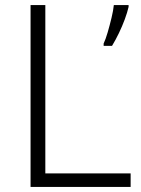

<svg xmlns="http://www.w3.org/2000/svg" viewBox="-20 -734 555 754"><path d="M100 0V-714H158V-53H493V0ZM485 -707Q480 -685 470 -658Q460 -631 447 -604Q434 -577 420 -554H387V-563Q395 -580 403 -607.5Q411 -635 418 -664Q425 -693 427 -714H485Z"/></svg>

Font: Noto Sans Cham Light
Style: Regular
Weight: 300
Version: Version 2.002